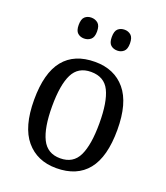

<svg xmlns="http://www.w3.org/2000/svg" viewBox="-138 -839 813 943"><g transform="rotate(20 268.0 -367.0)"><path d="M266 10Q166 10 108 -59Q50 -128 50 -269Q50 -409 105.5 -477.5Q161 -546 269 -546Q370 -546 427.5 -477.5Q485 -409 485 -269Q485 -128 429.5 -59Q374 10 266 10ZM268 -42Q336 -42 363.5 -99.5Q391 -157 391 -269Q391 -381 363.5 -437Q336 -493 267 -493Q200 -493 172 -437Q144 -381 144 -269Q144 -157 172.5 -99.5Q201 -42 268 -42ZM351 -635Q330 -635 316.5 -647Q303 -659 303 -689Q303 -720 316.5 -732Q330 -744 351 -744Q370 -744 384 -732Q398 -720 398 -689Q398 -659 384 -647Q370 -635 351 -635ZM177 -635Q157 -635 143.5 -647Q130 -659 130 -689Q130 -720 143.5 -732Q157 -744 177 -744Q197 -744 211.5 -732Q226 -720 226 -689Q226 -659 211.5 -647Q197 -635 177 -635Z"/></g></svg>

Font: Noto Serif Khmer SemiCondensed
Style: Regular
Weight: 400
Width: 4
Designer: Danh Hong and the Monotype Design Team
Foundry: Monotype Imaging Inc.
Version: Version 2.004; ttfautohint (v1.8.4.7-5d5b)